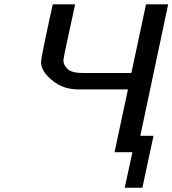

<svg xmlns="http://www.w3.org/2000/svg" viewBox="-20 -715 810 902"><path d="M172.9 -424.8Q172.9 -434.6 186.5 -502.2Q200.2 -569.8 213.9 -631.8L228 -694.8H333Q277.8 -443.8 277.8 -431.2Q277.8 -410.2 297.4 -391.1Q316.9 -372.1 368.2 -372.1H597.2L666 -694.8H770L639.2 -77.1H701.2L648.9 167H565.9L602.1 0H518.1L581.1 -294.9H347.2Q263.2 -294.9 205.1 -356Q172.9 -387.7 172.9 -424.8Z"/></svg>

Font: CMU Bright
Style: SemiBoldOblique
Weight: 600
Italic angle: -12°
Version: Version 0.7.0